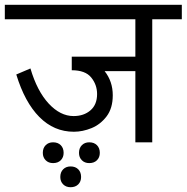

<svg xmlns="http://www.w3.org/2000/svg" viewBox="-50 -590 774 796"><path d="M0 0ZM581.2 -510V0H511.2V-295H383.8Q417.5 -252.5 417.5 -195Q417.5 -141.2 391.9 -107.5Q366.2 -73.8 329.4 -58.8Q292.5 -43.8 256.2 -43.8Q173.8 -43.8 113.1 -105Q52.5 -166.2 17.5 -281.2L76.2 -306.2Q103.8 -212.5 151.9 -160.6Q200 -108.8 255 -108.8Q297.5 -108.8 325 -132.5Q352.5 -156.2 352.5 -200Q352.5 -238.8 328.1 -268.8Q303.8 -298.8 247.5 -298.8V-355H301.2H511.2V-510H-30V-570H703.8V-510ZM127.5 43.8Q127.5 23.8 139.4 11.9Q151.2 0 170 0Q190 0 201.9 11.9Q213.8 23.8 213.8 43.8Q213.8 62.5 201.9 74.4Q190 86.2 170 86.2Q151.2 86.2 139.4 74.4Q127.5 62.5 127.5 43.8ZM277.5 43.8Q277.5 23.8 289.4 11.9Q301.2 0 320 0Q340 0 351.9 11.9Q363.8 23.8 363.8 43.8Q363.8 62.5 351.9 74.4Q340 86.2 320 86.2Q301.2 86.2 289.4 74.4Q277.5 62.5 277.5 43.8ZM200 143.8Q200 123.8 211.9 111.9Q223.8 100 242.5 100Q262.5 100 274.4 111.9Q286.2 123.8 286.2 143.8Q286.2 162.5 274.4 174.4Q262.5 186.2 242.5 186.2Q223.8 186.2 211.9 174.4Q200 162.5 200 143.8Z"/></svg>

Font: Cambay
Style: Regular
Weight: 400
Designer: Pooja Saxena
Foundry: Pooja Saxena
Version: Version 1.181;PS 001.181;hotconv 1.0.70;makeotf.lib2.5.58329